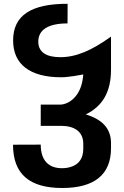

<svg xmlns="http://www.w3.org/2000/svg" viewBox="-20 -777 642 994"><path d="M302.2 196.3C468.3 196.3 554.7 127.4 554.7 -9.8V-35.6C554.7 -110.4 511.7 -157.7 424.3 -184.6C512.2 -228 554.7 -302.2 554.7 -416.5V-587.4C452.6 -514.6 374 -481 292 -481C220.2 -481 178.2 -506.8 178.2 -561.5C178.2 -621.6 228 -655.8 329.6 -655.8L330.1 -757.3C142.1 -757.8 47.9 -697.8 47.9 -567.9C47.9 -505.9 69.3 -458.5 111.3 -426.3C153.3 -394 215.3 -377 295.9 -377C309.6 -377 317.9 -377.4 327.6 -378.9C356.4 -381.8 367.7 -383.8 386.2 -387.2C409.7 -391.1 407.2 -391.1 411.1 -391.6C407.7 -342.8 393.6 -306.2 373.5 -280.8C352.5 -254.4 324.7 -237.8 294.9 -235.4H190.9V-125.5H296.4C331.5 -125.5 359.9 -117.7 379.9 -102.5C399.9 -86.9 411.1 -63.5 411.1 -33.7V-7.8C411.1 26.9 400.4 52.2 380.9 68.8C361.3 85.4 332 93.8 300.8 93.8C231.4 93.8 190.9 53.2 190.9 -28.3L47.4 -27.8C47.4 123 131.3 196.3 302.2 196.3Z"/></svg>

Font: Hack
Style: Bold
Weight: 700
Monospace: yes
Designer: Christopher Simpkins
Foundry: Christopher Simpkins
Version: Version 2.010